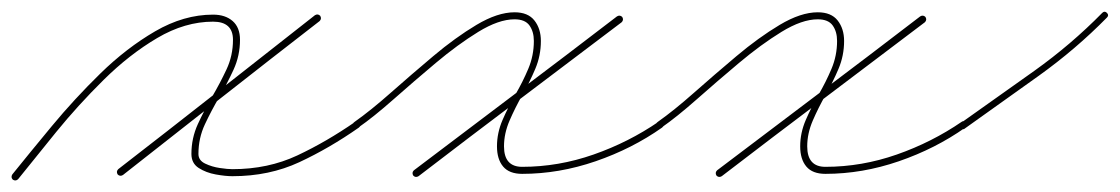

<svg xmlns="http://www.w3.org/2000/svg" viewBox="-24 -290 1913 328"><path d="M-3 8Q26 -28 64.5 -74.5Q103 -121 147.5 -164.5Q192 -208 241 -236.5Q290 -265 340 -265Q361 -265 373.5 -254Q386 -243 386 -222Q386 -195 375 -171Q364 -147 350.5 -124Q337 -101 326 -77.5Q315 -54 315 -27Q315 -16 326.5 -10.5Q338 -5 351.5 -3Q365 -1 373 -1Q434 -1 484 -24.5Q534 -48 583 -82Q587 -85 591 -80Q594 -76 589 -72Q539 -37 487.5 -13Q436 11 373 11Q361 11 344.5 8Q328 5 315.5 -3Q303 -11 303 -27Q303 -54 314 -78Q325 -102 338.5 -125Q352 -148 363 -171.5Q374 -195 374 -222Q374 -253 340 -253Q292 -253 244.5 -225Q197 -197 153 -153.5Q109 -110 72 -64.5Q35 -19 7 16Q3 20 -2 17Q-6 13 -3 8ZM523 -263Q526 -258 522 -254Q438 -189 354 -123Q270 -57 186 9Q181 12 177 8Q174 3 178 -1Q262 -66 346 -132Q430 -198 514 -264Q519 -267 523 -263Z M582 -82Q609 -101 643.5 -131.5Q678 -162 716 -194Q754 -226 790 -247.5Q826 -269 855 -269Q878 -269 889 -255Q900 -241 900 -220Q900 -195 890.5 -172.5Q881 -150 868.5 -128Q856 -106 846.5 -84Q837 -62 837 -40Q837 -5 868 -5Q930 -5 990 -26Q1050 -47 1101 -82Q1105 -85 1109 -80Q1112 -76 1107 -72Q1056 -36 993.5 -14.5Q931 7 868 7Q846 7 835.5 -5.5Q825 -18 825 -40Q825 -63 834.5 -85Q844 -107 856.5 -128.5Q869 -150 878.5 -172.5Q888 -195 888 -220Q888 -236 880.5 -246.5Q873 -257 855 -257Q828 -257 793 -235.5Q758 -214 720.5 -182.5Q683 -151 648.5 -120.5Q614 -90 588 -72Q583 -69 580 -74Q577 -79 582 -82ZM1038 -252Q951 -186 864 -120.5Q777 -55 691 11Q686 14 682 10Q679 5 683 1Q770 -65 857 -130.5Q944 -196 1030 -262Q1035 -265 1039 -261Q1042 -256 1038 -252Z M1100 -82Q1127 -101 1161.5 -131.5Q1196 -162 1234 -194Q1272 -226 1308 -247.5Q1344 -269 1373 -269Q1396 -269 1407 -255Q1418 -241 1418 -220Q1418 -195 1408.5 -172.5Q1399 -150 1386.5 -128Q1374 -106 1364.5 -84Q1355 -62 1355 -40Q1355 -5 1386 -5Q1448 -5 1508 -26Q1568 -47 1619 -82Q1623 -85 1627 -80Q1630 -76 1625 -72Q1574 -36 1511.5 -14.5Q1449 7 1386 7Q1364 7 1353.5 -5.5Q1343 -18 1343 -40Q1343 -63 1352.5 -85Q1362 -107 1374.5 -128.5Q1387 -150 1396.5 -172.5Q1406 -195 1406 -220Q1406 -236 1398.5 -246.5Q1391 -257 1373 -257Q1346 -257 1311 -235.5Q1276 -214 1238.5 -182.5Q1201 -151 1166.5 -120.5Q1132 -90 1106 -72Q1101 -69 1098 -74Q1095 -79 1100 -82ZM1556 -252Q1469 -186 1382 -120.5Q1295 -55 1209 11Q1204 14 1200 10Q1197 5 1201 1Q1288 -65 1375 -130.5Q1462 -196 1548 -262Q1553 -265 1557 -261Q1560 -256 1556 -252Z M1617 -72Q1614 -77 1619 -81Q1680 -124 1743 -169Q1806 -214 1859 -268Q1863 -272 1867 -268Q1871 -264 1867 -260Q1814 -206 1750.5 -160.5Q1687 -115 1625 -71Q1621 -67 1617 -72Z"/></svg>

Font: FRB American Cursive Guidelines Thin
Style: Italic
Weight: 100
Italic angle: -25°
Version: Version 2.0;Modular Font Editor K font №1